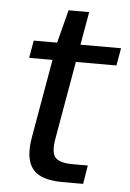

<svg xmlns="http://www.w3.org/2000/svg" viewBox="-48 -652 466 688"><g transform="rotate(5 185.0 -307.5)"><path d="M200 0Q154 0 123 -14.5Q92 -29 81 -63Q70 -97 80 -153L129 -433H45L56 -496H140L171 -615H245L224 -496H370L359 -433H213L164 -153Q155 -102 171 -84.5Q187 -67 233 -67H288L277 0Z"/></g></svg>

Font: DM Sans 36pt
Style: Italic
Weight: 400
Italic angle: -10°
Designer: Colophon Foundry, Jonny Pinhorn
Foundry: Colophon Foundry
Version: Version 4.004;gftools[0.9.30]